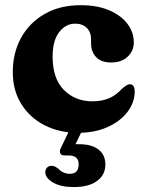

<svg xmlns="http://www.w3.org/2000/svg" viewBox="-20 -512 582 759"><path d="M509 -344.5Q509 -311 484.8 -288Q460.5 -265 419.5 -265Q380 -265 360 -286.2Q340 -307.5 340 -341V-356.5Q340 -385 323 -401.8Q306 -418.5 277 -418.5Q240 -418.5 214 -385Q188 -351.5 188 -288Q188 -201 232.8 -156.2Q277.5 -111.5 345 -111.5Q383.5 -111.5 411.5 -123.8Q439.5 -136 461.5 -160.5Q483 -179.5 493 -179Q513 -178.5 512.5 -149Q512 -106 483.5 -69Q455 -32 404.8 -9.5Q354.5 13 289 13Q214.5 13 156 -17Q97.5 -47 64 -101Q30.5 -155 30.5 -227Q30.5 -303 63.5 -362.8Q96.5 -422.5 156.8 -457Q217 -491.5 299 -491.5Q364 -491.5 411 -471.5Q458 -451.5 483.5 -418.2Q509 -385 509 -344.5ZM259.5 -8H310.5L278.5 58Q285 58 292.5 58Q342 58 369.2 79Q396.5 100 396.5 138Q396.5 179 364 203.2Q331.5 227.5 271.5 227.5Q221 227.5 190.8 210.2Q160.5 193 159 170Q159 158 165.8 150.8Q172.5 143.5 182.5 143.5Q191 143 197.5 146.5Q204 150 210.5 154.5Q228.5 175 256.5 175Q291 175 291 137Q291 102.5 251.5 102.5H236Q222 102.5 218.2 94Q214.5 85.5 220.5 73Z"/></svg>

Font: Fraunces 9pt Soft
Style: Bold
Weight: 700
Version: Version 1.000;[b76b70a41]